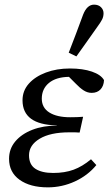

<svg xmlns="http://www.w3.org/2000/svg" viewBox="-20 -794 468 827"><path d="M186 13Q110 13 64.5 -19.5Q19 -52 19 -110Q19 -153 46 -185Q73 -217 119.5 -235Q166 -253 225 -253L224 -254Q77 -257 77 -362Q77 -403 104 -433.5Q131 -464 177.5 -481.5Q224 -499 281 -499Q337 -499 376 -485.5Q415 -472 428 -449Q427 -424 413 -409Q399 -394 375 -394Q357 -394 340.5 -404.5Q324 -415 307 -433L277 -463Q221 -462 190.5 -436.5Q160 -411 160 -369Q160 -330 192.5 -309.5Q225 -289 282 -289Q302 -289 311.5 -289.5Q321 -290 338 -291L323 -223Q314 -224 303 -224Q292 -224 278 -224Q197 -224 151 -196.5Q105 -169 105 -125Q105 -85 132.5 -67Q160 -49 209 -49Q259 -49 297 -63Q335 -77 372 -108L395 -83Q358 -38 302.5 -12.5Q247 13 186 13ZM276 -567Q292 -608 307.5 -649Q323 -690 338 -731Q355 -774 385 -774Q404 -774 415 -763Q426 -752 426 -737Q426 -722 419.5 -709.5Q413 -697 399 -678Q377 -647 354.5 -615Q332 -583 309 -551Z"/></svg>

Font: Source Serif 4 SmText
Style: Italic
Weight: 400
Italic angle: -12°
Designer: Frank Grießhammer
Foundry: Adobe
Version: Version 4.005;hotconv 1.1.0;makeotfexe 2.6.0